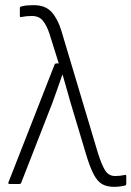

<svg xmlns="http://www.w3.org/2000/svg" viewBox="-20 -714 510 745"><path d="M423 11Q395 11 376.5 0.5Q358 -10 343.5 -37.5Q329 -65 314 -115L254 -315Q246 -343 238.5 -369.5Q231 -396 223 -424H222Q212 -395 202.5 -368.5Q193 -342 183 -314L62 -4Q60 0 55 0H18Q10 0 13 -7L192 -464Q194 -468 199 -468H208L172 -583Q161 -616 146 -634Q131 -652 104 -652Q82 -652 63 -648Q57 -646 57 -653V-682Q57 -688 63 -689Q73 -692 85.5 -693Q98 -694 111 -694Q156 -694 180 -667.5Q204 -641 218 -595L360 -120Q376 -70 389.5 -50.5Q403 -31 427 -31Q445 -31 464 -35Q470 -37 470 -30V-1Q470 4 465 6Q443 11 423 11Z"/></svg>

Font: Sofia Sans Semi Condensed Light
Style: Regular
Weight: 300
Designer: Botio Nikoltchev, Ani Petrova
Foundry: lettersoup
Version: Version 4.100; ttfautohint (v1.8.4.7-5d5b)